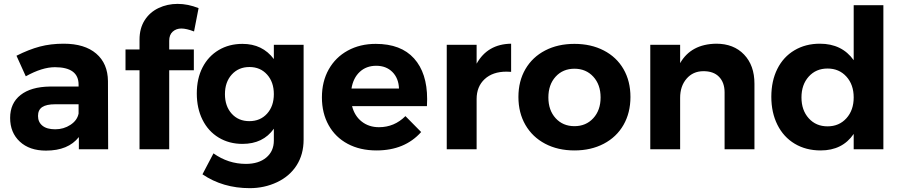

<svg xmlns="http://www.w3.org/2000/svg" viewBox="-20 -769 4650 989"><path d="M384.8 -231.9H264.2Q219.2 -231.9 197.5 -217.5Q175.8 -203.1 175.8 -171.6Q175.8 -140.1 198.5 -121.6Q221.2 -103 264.6 -103Q308.1 -103 343 -126Q377.9 -148.9 384.8 -184.1ZM384.8 -333Q384.8 -422.9 262.7 -422.9Q197.3 -422.9 112.8 -376L64.9 -481.9Q128.9 -514.2 185.1 -529.1Q241.2 -543.9 308.1 -543.9Q416 -543.9 475.6 -492.9Q535.2 -441.9 536.1 -351.1L537.1 0H386.2V-63Q331.5 6.8 216.8 6.8Q131.8 6.8 82 -39.6Q32.2 -85.9 32.2 -161.6Q32.2 -237.3 85.7 -279.5Q139.2 -321.8 236.8 -323.2H384.8Z M851.6 -559.1V-514.2H978.5V-407.2H851.6V0H698.7V-407.2H626.5V-514.2H698.7V-564.9Q698.7 -623 725.1 -664.6Q751.5 -706.1 796.6 -727.5Q841.8 -749 895 -749Q948.2 -749 1002.9 -727.1L979.5 -606.9Q940.4 -622.1 914.1 -622.1Q887.7 -622.1 869.6 -606Q851.6 -589.8 851.6 -559.1Z M1355.7 -183.6Q1390.6 -222.2 1390.6 -284.2Q1390.6 -346.2 1355.7 -385Q1320.8 -423.8 1264.9 -423.8Q1209 -423.8 1173.8 -385Q1138.7 -346.2 1138.7 -284.2Q1138.7 -222.2 1173.3 -183.6Q1208 -145 1264.4 -145Q1320.8 -145 1355.7 -183.6ZM1229 -543Q1332 -543 1390.6 -464.8V-538.1H1543.9V-49.8Q1543.9 26.4 1507.8 82.8Q1471.7 139.2 1406.7 169.7Q1341.8 200.2 1266.6 200.2Q1127.9 200.2 1022.9 128.9L1079.6 21Q1155.8 75.2 1246.6 75.2Q1312.5 75.2 1351.6 42.5Q1390.6 9.8 1390.6 -44.9V-106Q1335.4 -27.8 1229 -27.8Q1160.2 -27.8 1106.4 -60.3Q1052.7 -92.8 1023.2 -151.9Q993.7 -210.9 993.7 -287.6Q993.7 -364.3 1023.2 -421.6Q1052.7 -479 1106.2 -511Q1159.7 -543 1229 -543Z M1790.5 -313H2035.2Q2033.2 -366.2 2001.2 -398.2Q1969.2 -430.2 1918 -430.2Q1866.7 -430.2 1833 -398.7Q1799.3 -367.2 1790.5 -313ZM1915.5 -543Q2045.4 -543 2112.8 -468Q2180.2 -393.1 2180.2 -258.8Q2180.2 -234.9 2179.2 -222.2H1793.5Q1806.6 -171.4 1843.5 -142.6Q1880.4 -113.8 1932.1 -113.8Q2011.2 -113.8 2068.4 -170.9L2149.4 -88.9Q2064.9 5.9 1919.4 5.9Q1834.5 5.9 1771 -28.1Q1707.5 -62 1672.9 -124Q1638.2 -186 1638.2 -267.6Q1638.2 -349.1 1673.3 -411.6Q1708.5 -474.1 1771.5 -508.5Q1834.5 -543 1915.5 -543Z M2588.9 -399.9Q2518.1 -399.9 2476.6 -361.6Q2435.1 -323.2 2435.1 -258.8V0H2281.2V-538.1H2435.1V-440.9Q2491.2 -542 2612.8 -543.9V-398.9Q2605 -399.9 2588.9 -399.9Z M2842 -374Q2804.7 -333 2804.7 -267.1Q2804.7 -201.2 2842 -160.2Q2879.4 -119.1 2939 -119.1Q2998.5 -119.1 3036.1 -160.2Q3073.7 -201.2 3073.7 -267.1Q3073.7 -333 3036.1 -374Q2998.5 -415 2939 -415Q2879.4 -415 2842 -374ZM3191.7 -413.1Q3227.5 -351.1 3227.5 -269.5Q3227.5 -188 3191.7 -125.5Q3155.8 -63 3090.1 -28.6Q3024.4 5.9 2939 5.9Q2853.5 5.9 2788.1 -28.6Q2722.7 -63 2686.5 -125.5Q2650.4 -188 2650.4 -269.5Q2650.4 -351.1 2686.5 -413.1Q2722.7 -475.1 2788.1 -509Q2853.5 -543 2939 -543Q3024.4 -543 3090.1 -509Q3155.8 -475.1 3191.7 -413.1Z M3866.2 -337.9V0H3712.4V-293Q3712.4 -343.8 3683.8 -373.3Q3655.3 -402.8 3602.3 -402.3Q3549.3 -401.9 3516.4 -363.5Q3483.4 -325.2 3483.4 -265.1V0H3329.6V-538.1H3483.4V-443.8Q3539.6 -542 3669.4 -543.9Q3759.3 -543.9 3812.7 -488Q3866.2 -432.1 3866.2 -337.9Z M4339.8 -159.7Q4377.4 -201.2 4377.4 -267.1Q4377.4 -333 4339.8 -374.5Q4302.2 -416 4242.7 -416Q4183.1 -416 4145.8 -374.5Q4108.4 -333 4108.4 -267.1Q4108.4 -201.2 4145.8 -159.7Q4183.1 -118.2 4242.7 -118.2Q4302.2 -118.2 4339.8 -159.7ZM4203.1 -543.9Q4316.9 -543.9 4377.4 -459V-742.2H4530.3V0H4377.4V-79.1Q4319.3 5.9 4207.5 5.9Q4131.3 5.9 4073.7 -28.6Q4016.1 -63 3984.6 -126Q3953.1 -189 3953.1 -270.5Q3953.1 -352.1 3984.1 -414.1Q4015.1 -476.1 4072.3 -510Q4129.4 -543.9 4203.1 -543.9Z"/></svg>

Font: Montserrat-SemiBold
Style: Regular
Weight: 600
Designer: Julieta Ulanovsky
Foundry: Julieta Ulanovsky
Version: Version 6.001